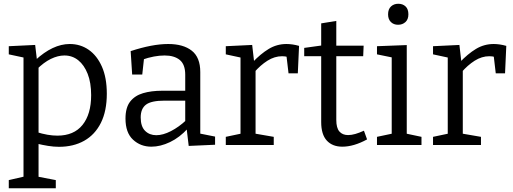

<svg xmlns="http://www.w3.org/2000/svg" viewBox="-20 -771 2727 1021"><path d="M26.7 230V186.7L117.7 165.7L105 181.3V-476L116.7 -462.7L26.7 -482V-525.3L167 -532L177.3 -445.3L167.7 -450.7Q214 -493.7 259.8 -515.3Q305.7 -537 351 -537Q407.3 -537 451.7 -506.2Q496 -475.3 522 -416.5Q548 -357.7 548 -272.7Q548 -180.7 516.5 -117.7Q485 -54.7 427.8 -22.5Q370.7 9.7 293.7 9.7Q266 9.7 235.8 4.8Q205.7 0 172.7 -8L185 -19V181.3L173.7 167L276.7 186.7V230ZM285 -49.7Q373 -49.7 418.8 -106.7Q464.7 -163.7 464.7 -265Q464.7 -331.3 446.2 -378.3Q427.7 -425.3 396 -450.7Q364.3 -476 322.7 -476Q288 -476 250.3 -457.7Q212.7 -439.3 174.7 -401.3L185 -426.3V-51L174 -69Q234.7 -49.7 285 -49.7Z M1045 -45.2 1032 -63 1123.7 -44.7V-1.3L983.5 5L972 -91L979 -88Q935.3 -39.8 884.1 -15.4Q833 9 785 9Q727.3 9 687.3 -28.3Q647.3 -65.5 647.3 -140.5Q647.3 -198.7 672 -230.6Q696.8 -262.5 740.6 -275.5Q784.5 -288.5 842.5 -288.5H973.5L965 -278.5V-373.8Q965 -428.5 935.8 -452.3Q906.5 -476 855.5 -476Q828.5 -476 798.4 -470.4Q768.2 -464.8 734.2 -452.8L746.5 -466L736.5 -374.8H682.8L674.8 -499.2Q732.3 -518 782 -527.5Q831.7 -537 874.5 -537Q954.5 -537 999.7 -501.5Q1045 -466 1045 -388ZM728.2 -146.7Q728.2 -98.2 751.7 -75.1Q775.2 -52 811.2 -52Q846.5 -52 888.9 -73.7Q931.3 -95.5 970.8 -132.5L965 -111V-245L973.5 -235.8H855Q784.2 -235.8 756.2 -214.4Q728.2 -193 728.2 -146.7Z M1180.7 0V-43.3L1269.3 -62L1259 -47.3V-478.3L1270.3 -462.7L1180.7 -482V-525.3L1321 -532L1332.3 -434L1321.3 -437.7Q1365.7 -484.7 1409 -510.8Q1452.3 -537 1503.3 -537Q1535.3 -537 1570.3 -527L1563.7 -381H1514.3L1502 -485.7L1511 -468Q1503.7 -470 1495.7 -471Q1487.7 -472 1480 -472Q1440 -472 1402.3 -448.2Q1364.7 -424.3 1331.3 -385.7L1339 -410V-47.3L1327.3 -62L1435.7 -43.3V0Z M1800.3 9Q1747.7 9 1717.8 -23.5Q1688 -56 1688 -122V-484.7L1700.7 -472H1597.7V-516.3L1701.7 -530.7L1688 -515V-646.7L1768.3 -659.7V-515L1757.3 -528H1913.7L1911.3 -472H1757.3L1768.3 -484.7V-133Q1768.3 -90.7 1784.8 -71.7Q1801.3 -52.7 1831 -52.7Q1849 -52.7 1870.2 -58.8Q1891.3 -65 1915.3 -76L1932 -29.7Q1861.3 9 1800.3 9Z M2143 -51.3 2134.3 -61.7 2221.3 -43.3V0H1984.7V-43.3L2071.7 -61.7L2063 -51.3V-473L2071 -464.3L1984.7 -482V-525.3L2143 -531.3ZM2097 -639.3Q2073.3 -639.3 2058.5 -654Q2043.7 -668.7 2043.7 -694.7Q2043.7 -722.3 2059.2 -736.7Q2074.7 -751 2098 -751Q2121.7 -751 2136.7 -736.8Q2151.7 -722.7 2151.7 -695Q2151.7 -667.7 2135.8 -653.5Q2120 -639.3 2097 -639.3Z M2282.7 0V-43.3L2371.3 -62L2361 -47.3V-478.3L2372.3 -462.7L2282.7 -482V-525.3L2423 -532L2434.3 -434L2423.3 -437.7Q2467.7 -484.7 2511 -510.8Q2554.3 -537 2605.3 -537Q2637.3 -537 2672.3 -527L2665.7 -381H2616.3L2604 -485.7L2613 -468Q2605.7 -470 2597.7 -471Q2589.7 -472 2582 -472Q2542 -472 2504.3 -448.2Q2466.7 -424.3 2433.3 -385.7L2441 -410V-47.3L2429.3 -62L2537.7 -43.3V0Z"/></svg>

Font: Bitter Thin
Style: Regular
Weight: 100
Designer: Sol Matas, and Bitter project Authors
Foundry: Sol Matas
Version: Version 2.002